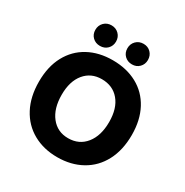

<svg xmlns="http://www.w3.org/2000/svg" viewBox="-207 -1091 1225 1272"><g transform="rotate(30 405.5 -455.5)"><path d="M51 -361Q51 -476 95.5 -558.5Q140 -641 220 -684.5Q300 -728 405 -728Q511 -728 591.5 -684.5Q672 -641 716.5 -558Q761 -475 761 -361Q761 -246 716.5 -161.5Q672 -77 591 -32Q510 13 405 13Q301 13 220.5 -32Q140 -77 95.5 -161.5Q51 -246 51 -361ZM588 -361Q588 -465 538.5 -524Q489 -583 405 -583Q323 -583 274 -523.5Q225 -464 225 -361Q225 -256 274 -194Q323 -132 405 -132Q489 -132 538.5 -194Q588 -256 588 -361ZM448 -845Q448 -879 470.5 -901.5Q493 -924 527 -924Q561 -924 583 -901.5Q605 -879 605 -845Q605 -812 583 -789.5Q561 -767 527 -767Q493 -767 470.5 -789Q448 -811 448 -845ZM203 -845Q203 -879 225.5 -901.5Q248 -924 282 -924Q316 -924 338.5 -901.5Q361 -879 361 -845Q361 -812 339 -789.5Q317 -767 282 -767Q248 -767 225.5 -789Q203 -811 203 -845Z"/></g></svg>

Font: Nebula Sans Bold
Style: Regular
Weight: 700
Designer: Paul D. Hunt for Adobe (as Source Sans)
Foundry: Nebula Entertainment & Broadcasting LLC
Version: Version 1.010